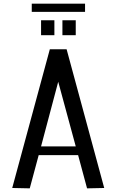

<svg xmlns="http://www.w3.org/2000/svg" viewBox="-20 -1031 640 1052"><path d="M154 -1011V-966H446V-1011ZM322 -838H395V-920H322ZM205 -838H278V-920H205ZM551 -1 345 -761H253L47 -1L143 1L192 -181H408L457 1ZM299 -583 395 -229H205Z"/></svg>

Font: LXGW Marker Gothic
Style: Regular
Weight: 400
Version: Version 1.001